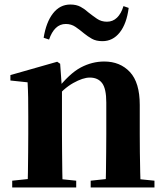

<svg xmlns="http://www.w3.org/2000/svg" viewBox="-20 -829 731 849"><path d="M34 0V-30L139 -41H210L317 -30V0ZM102 0Q103 -26 103.5 -68Q104 -110 104.5 -156Q105 -202 105 -236V-316Q105 -365 104.5 -397Q104 -429 102 -465L26 -473V-497L233 -556L246 -547L254 -435V-432V-236Q254 -202 254.5 -156Q255 -110 255.5 -68Q256 -26 257 0ZM381 0V-30L484 -41H554L663 -30V0ZM447 0Q448 -26 448.5 -67.5Q449 -109 449.5 -155Q450 -201 450 -236V-376Q450 -437 431.5 -461.5Q413 -486 377 -486Q347 -486 304 -462Q261 -438 218 -386L214 -431H230Q287 -504 337 -530.5Q387 -557 441 -557Q511 -557 554.5 -510.5Q598 -464 598 -365V-236Q598 -201 598.5 -155Q599 -109 600 -67.5Q601 -26 602 0ZM173 -662Q184 -731 214.5 -770Q245 -809 291 -809Q318 -809 337 -798.5Q356 -788 371 -774Q390 -759 409 -746Q428 -733 453 -733Q479 -733 497.5 -751Q516 -769 526 -802L549 -794Q540 -724 509.5 -685.5Q479 -647 433 -647Q405 -647 386.5 -657.5Q368 -668 352 -681Q333 -697 314 -710Q295 -723 271 -723Q245 -723 226.5 -705Q208 -687 197 -654Z"/></svg>

Font: Noto Serif JP ExtraBold
Style: Regular
Weight: 800
Designer: Ryoko NISHIZUKA 西塚涼子 (kana & ideographs); Frank Grießhammer (Latin, Greek & Cyrillic); Wenlong ZHANG 张文龙 (bopomofo); San
Foundry: Adobe
Version: Version 2.003-H1;hotconv 1.1.1;makeotfexe 2.6.0